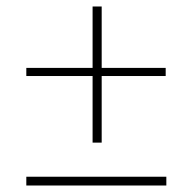

<svg xmlns="http://www.w3.org/2000/svg" viewBox="-20 -597 590 591"><path d="M265 -158V-363H61V-388H265V-577H293V-388H490V-363H293V-158ZM61 -26V-53H492V-26Z"/></svg>

Font: Inconsolata SemiExpanded ExtraLight
Style: Regular
Weight: 200
Width: 6
Monospace: yes
Designer: Raph Levien, Cyreal, Brenton Simpson
Foundry: Raph Levien, Cyreal, Google
Version: Version 3.001; ttfautohint (v1.8.2.53-6de2)